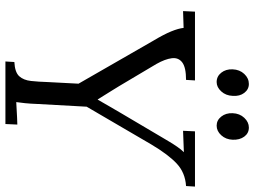

<svg xmlns="http://www.w3.org/2000/svg" viewBox="-135 -804 939 709"><g transform="rotate(90 334.5 -449.5)"><path d="M207 0 209 -33Q247 -35 261.5 -51Q276 -67 279 -94.5Q282 -122 283 -156L289 -270L131 -545Q107 -585 96 -612Q85 -639 83 -658Q67 -657 52 -657Q37 -657 21 -656L23 -700H277L275 -667Q229 -667 210.5 -653Q192 -639 195 -614.5Q198 -590 216 -558Q233 -530 255.5 -491.5Q278 -453 298 -420Q306 -407 314 -394Q322 -381 330.5 -367.5Q339 -354 347 -341H348Q362 -365 374.5 -387Q387 -409 399 -429Q422 -469 444.5 -506Q467 -543 490 -583Q496 -593 504 -606.5Q512 -620 522 -634.5Q532 -649 542 -659Q523 -658 503 -657.5Q483 -657 463 -656L465 -700H669L667 -667Q618 -664 584.5 -633Q551 -602 513 -538L374 -300L364 -119Q363 -92 361 -72.5Q359 -53 357 -40Q371 -41 385 -41.5Q399 -42 412.5 -43Q426 -44 440 -44L438 0ZM283 -780Q262 -780 248.5 -797Q235 -814 236 -839Q237 -865 253 -882Q269 -899 290 -899Q310 -899 323 -882Q336 -865 334 -839Q333 -814 317.5 -797Q302 -780 283 -780ZM444 -780Q424 -780 410.5 -797Q397 -814 398 -839Q399 -865 415 -882Q431 -899 451 -899Q472 -899 484.5 -882Q497 -865 496 -839Q495 -814 479.5 -797Q464 -780 444 -780Z"/></g></svg>

Font: Lora
Style: Italic
Weight: 400
Italic angle: -3°
Designer: Olga Karpushina, Alexei Vanyashin (Cyrillic)
Foundry: Cyreal
Version: Version 3.008